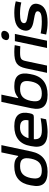

<svg xmlns="http://www.w3.org/2000/svg" viewBox="1094 -1846 761 2988"><g transform="rotate(-90 1474.0 -351.5)"><path d="M85 -256 83 -244C47 -73 116 9 294 9C471 9 575 -73 611 -244L710 -710H597L542 -449H534C505 -484 470 -509 379 -509C215 -509 114 -429 85 -256ZM197 -247 198 -253C222 -367 275 -419 384 -419C491 -419 522 -371 500 -253L499 -247C474 -133 423 -81 313 -81C207 -81 176 -129 197 -247Z M1206 -270C1238 -423 1179 -509 1004 -509C834 -509 724 -426 696 -256L694 -244C659 -74 724 9 912 9C970 9 1040 1 1112 -14L1130 -99C1080 -89 994 -80 942 -80C836 -80 796 -116 802 -205H1145C1184 -205 1195 -218 1206 -270ZM818 -288C845 -378 896 -420 986 -420C1082 -420 1113 -373 1096 -288Z M1812 -244 1815 -256C1851 -427 1792 -509 1628 -509C1537 -509 1492 -484 1449 -449H1441L1496 -710H1383L1284 -244C1248 -73 1316 9 1493 9C1669 9 1780 -71 1812 -244ZM1398 -247 1399 -253C1423 -367 1474 -419 1584 -419C1691 -419 1723 -371 1701 -253L1700 -247C1676 -132 1622 -81 1513 -81C1407 -81 1377 -129 1398 -247Z M2150 -419C2174 -419 2215 -418 2248 -415L2266 -502C2232 -507 2196 -509 2160 -509C1988 -509 1934 -463 1905 -330L1835 0H1948L2018 -330C2034 -401 2051 -419 2150 -419Z M2328 -500 2222 0H2335L2441 -500ZM2346 -649C2338 -612 2359 -589 2404 -589C2449 -589 2477 -613 2486 -649L2487 -651C2495 -688 2475 -712 2430 -712C2384 -712 2356 -689 2347 -651Z M2681 -201C2753 -188 2802 -178 2792 -136C2783 -98 2739 -81 2635 -81C2568 -81 2506 -87 2449 -99L2431 -13C2494 1 2552 9 2620 9C2788 9 2885 -38 2907 -142C2932 -267 2811 -285 2716 -301C2654 -311 2599 -320 2609 -367C2617 -402 2653 -420 2754 -420C2820 -420 2878 -413 2930 -400L2948 -486C2890 -501 2835 -509 2768 -509C2601 -509 2517 -460 2495 -362C2468 -233 2591 -216 2681 -201Z"/></g></svg>

Font: LT Wave Medium
Style: Italic
Weight: 500
Designer: Daniel Lyons
Version: Version 2.5 (Glyphs App)